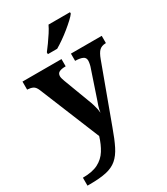

<svg xmlns="http://www.w3.org/2000/svg" viewBox="-240 -871 1059 1215"><g transform="rotate(-30 289.5 -263.0)"><path d="M27 182Q97 182 139.5 160Q182 138 207 98Q232 58 248 5L68 -435Q57 -461 41 -468.5Q25 -476 4 -477H0V-536H285V-483H282Q254 -483 238 -475Q222 -467 222 -446Q222 -438 225.5 -426.5Q229 -415 232 -407L301 -224Q311 -199 316.5 -180Q322 -161 325 -146.5Q328 -132 329 -118Q331 -139 339.5 -165Q348 -191 351 -198L417 -394Q421 -404 424 -419Q427 -434 427 -443Q427 -465 409 -473.5Q391 -482 358 -483H354V-536H579V-483H575Q547 -482 530.5 -466.5Q514 -451 499 -410L348 0Q322 73 298.5 119.5Q275 166 244 192.5Q213 219 165.5 229.5Q118 240 44 240H27ZM226 -619Q241 -638 259.5 -664Q278 -690 295.5 -717Q313 -744 323 -766H480V-756Q471 -743 449.5 -723Q428 -703 401 -681Q374 -659 346 -639.5Q318 -620 294 -606H226Z"/></g></svg>

Font: Noto Naskh Arabic UI
Style: Regular
Weight: 400
Designer: Monotype Design Team, David Williams, Mohamad Dakak and Nizar Qandah
Foundry: Monotype Imaging Inc.
Version: Version 2.014